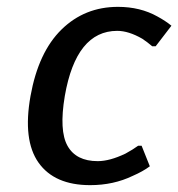

<svg xmlns="http://www.w3.org/2000/svg" viewBox="-20 -530 520 560"><path d="M243 10Q139 10 92.5 -55.5Q46 -121 69 -250Q92 -378 159.5 -444Q227 -510 324 -510Q389 -510 439 -482Q463 -469 480 -455L434 -395H424Q410 -407 395 -417Q355 -440 322 -440Q202 -440 169 -250Q152 -149 177 -104.5Q202 -60 265 -60Q300 -60 346 -82Q368 -94 383 -105H393L417 -45Q397 -30 367 -17Q311 10 243 10Z"/></svg>

Font: Scada
Style: Italic
Weight: 400
Italic angle: -10°
Designer: Jovanny Lemonad
Foundry: Jovanny Lemonad
Version: Version 4.100;PS 004.100;hotconv 1.0.88;makeotf.lib2.5.64775